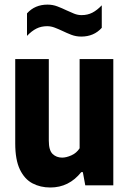

<svg xmlns="http://www.w3.org/2000/svg" viewBox="-20 -803 560 832"><path d="M198 9.5Q155 9.5 120.8 -8.5Q86.5 -26.5 66.2 -68.5Q46 -110.5 46 -181.5V-547H191.5V-193.5Q191.5 -151.5 208 -135.8Q224.5 -120 249.5 -120Q267 -120 289.2 -129.8Q311.5 -139.5 325 -160.5V-547H471V0H349.5L339 -57H332Q279 9.5 198 9.5ZM332 -644.5Q309.5 -644.5 289.2 -652.2Q269 -660 250.5 -669Q233.5 -677 217.2 -683.2Q201 -689.5 184.5 -689.5Q158.5 -689.5 138 -679.2Q117.5 -669 97 -647.5V-745Q131 -783 186 -783Q208.5 -783 228.8 -775.2Q249 -767.5 267.5 -758.5Q284.5 -750.5 300.8 -744Q317 -737.5 333.5 -737.5Q359.5 -737.5 380 -748Q400.5 -758.5 421 -780V-682.5Q387 -644.5 332 -644.5Z"/></svg>

Font: Encode Sans Condensed Condensed
Style: Bold
Weight: 700
Width: 3
Designer: Multiple Designers
Foundry: Impallari Type
Version: Version 3.000; ttfautohint (v1.8.3) -l 8 -r 50 -G 200 -x 14 